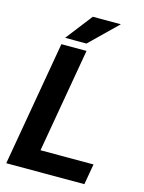

<svg xmlns="http://www.w3.org/2000/svg" viewBox="-132 -979 794 1056"><g transform="rotate(15 265.0 -450.5)"><path d="M144.5 -750H266.1L421.4 -901.4H261.7ZM276.9 -710.9H133.8L10.3 0H455.1L475.6 -117.7H173.8Z"/></g></svg>

Font: Roboto
Style: Bold Italic
Weight: 700
Italic angle: -12°
Designer: Google
Version: Version 2.137; 2017